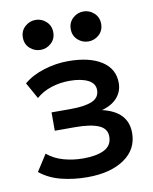

<svg xmlns="http://www.w3.org/2000/svg" viewBox="-83 -780 681 855"><g transform="rotate(-10 258.0 -353.0)"><path d="M243.5 12Q181.5 12 126 -2Q70.5 -16 29.5 -49L77.5 -123.5Q109 -97 151.8 -85.2Q194.5 -73.5 239.5 -73.5Q300 -73.5 335 -91.2Q370 -109 370 -150Q370 -186 333.2 -201.5Q296.5 -217 226.5 -217H135.5V-300H223.5Q285.5 -300 319 -314.2Q352.5 -328.5 352.5 -363Q352.5 -393.5 321.2 -409Q290 -424.5 238 -424.5Q195 -424.5 155.5 -411.8Q116 -399 87 -373.5L46 -447Q83.5 -478.5 137.8 -495.2Q192 -512 247 -512Q343 -512 398 -476.8Q453 -441.5 453 -377.5Q453 -339.5 428.8 -311.5Q404.5 -283.5 358.5 -271Q473 -244.5 473 -148Q473 -73.5 410.5 -30.8Q348 12 243.5 12ZM136.5 -582.5Q109 -582.5 88.2 -601.2Q67.5 -620 67.5 -650Q67.5 -680 88.2 -699Q109 -718 136.5 -718Q163.5 -718 184.2 -699Q205 -680 205 -650Q205 -620 184.2 -601.2Q163.5 -582.5 136.5 -582.5ZM353 -582.5Q325.5 -582.5 304.8 -601.2Q284 -620 284 -650Q284 -680 304.8 -699Q325.5 -718 353 -718Q380 -718 400.8 -699Q421.5 -680 421.5 -650Q421.5 -620 400.8 -601.2Q380 -582.5 353 -582.5Z"/></g></svg>

Font: Geologica
Style: Regular
Weight: 400
Designer: Sindre Bremnes, Frode Helland
Foundry: Monokrom Skriftforlag AS
Version: Version 1.010; ttfautohint (v1.8.4.7-5d5b);gftools[0.9.28]